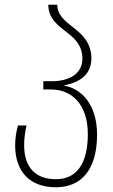

<svg xmlns="http://www.w3.org/2000/svg" viewBox="-20 -781 479 811"><path d="M216 10C325 10 390 -66 390 -213C390 -340 323 -407 252 -419V-421C323 -434 366 -471 366 -534C366 -599 329 -634 292 -663C255 -692 222 -717 222 -761H184C184 -703 224 -674 264 -643C298 -617 328 -587 328 -533C328 -468 270 -438 200 -438H163V-403H196C280 -403 351 -344 351 -214C351 -93 306 -24 216 -24C136 -24 82 -68 82 -168C82 -201 87 -228 92 -251H56C49 -226 44 -199 44 -167C44 -53 109 10 216 10Z"/></svg>

Font: Noto Sans Georgian Condensed ExtraLight
Style: Regular
Weight: 200
Width: 3
Designer: Monotype Design Team, Akaki Razmadze
Foundry: Google LLC
Version: Version 2.005